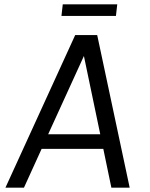

<svg xmlns="http://www.w3.org/2000/svg" viewBox="-20 -861 690 881"><path d="M5 0 325 -700H426L575 0H491L454 -178H171L90 0ZM365 -604 201 -245H440ZM512 -788H262L268 -841H518Z"/></svg>

Font: Kulim Park
Style: Italic
Weight: 400
Italic angle: -8°
Designer: Noponies / Dale Sattler
Foundry: Noponies
Version: Version 1.000; ttfautohint (v1.8.3)